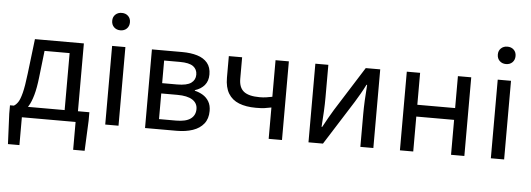

<svg xmlns="http://www.w3.org/2000/svg" viewBox="-53 -852 3268 1182"><g transform="rotate(5 1580.5 -261.0)"><path d="M98.7 0V172H27.8L19.4 -14.9V-67H510V-14.9L501.6 172H430.7V0ZM357.2 -24.7V-419.1H202.2L183.3 -254.8Q175.7 -187.5 163.2 -143.3Q150.6 -99.1 134.5 -73.3Q118.3 -47.5 99.7 -35Q81.2 -22.6 61.7 -18.8L43.3 -67Q56.8 -74.3 68.8 -92Q80.8 -109.7 91.4 -151.1Q101.9 -192.4 111.2 -270.8L137 -486.1H439.4V-24.7Z M613.9 0V-486H696V0ZM655.8 -586Q632.1 -586 616.5 -601Q601 -616 601 -640.4Q601 -664.2 616.5 -678.9Q632.1 -693.6 655.8 -693.6Q680.1 -693.6 695.3 -678.9Q710.6 -664.2 710.6 -640.4Q710.6 -616 695.3 -601Q680.1 -586 655.8 -586Z M859.9 0V-486H1046.9Q1100.4 -486 1140.5 -473.8Q1180.7 -461.6 1203.4 -434.4Q1226.1 -407.1 1226.1 -362.8Q1226.1 -322.6 1204.4 -296.6Q1182.8 -270.7 1145.2 -259.1V-255.5Q1172.7 -249.2 1195.7 -235.2Q1218.7 -221.2 1232.8 -197.5Q1246.9 -173.8 1246.9 -139.1Q1246.9 -91.2 1222.3 -60.3Q1197.7 -29.4 1154.5 -14.7Q1111.2 0 1054.6 0ZM940.8 -284.4H1032.8Q1093.6 -284.4 1119.6 -303.3Q1145.6 -322.1 1145.6 -354.7Q1145.6 -387.7 1120.6 -406Q1095.6 -424.2 1038.5 -424.2H940.8ZM940.8 -62.3H1045.8Q1106.6 -62.3 1135.9 -83.7Q1165.2 -105.1 1165.2 -143.7Q1165.2 -180.5 1133.5 -200.7Q1101.9 -220.8 1040.3 -220.8H940.8Z M1623.9 0V-193.8Q1598.3 -188.5 1580 -186Q1561.7 -183.6 1528.5 -183.6Q1467.4 -183.6 1424 -200.8Q1380.7 -217.9 1357.9 -255.5Q1335.2 -293 1335.2 -353V-486.1H1417.4V-353Q1417.4 -298.9 1448.1 -274.7Q1478.9 -250.6 1545 -250.6Q1567.3 -250.6 1585.2 -253.1Q1603.2 -255.5 1623.9 -260V-486.1H1706.2V0Z M1869.9 0V-486H1950.2V-284.1Q1950.2 -244.7 1948 -199.3Q1945.7 -153.8 1941.9 -102.1H1945.9Q1960.3 -128.8 1977.5 -159.5Q1994.8 -190.2 2008.5 -212.2L2181.3 -486H2270.8V0H2190.5V-201.9Q2190.5 -240.6 2192.6 -286.1Q2194.8 -331.6 2198.8 -383.9H2194.8Q2181.1 -356.3 2163.8 -326.2Q2146.6 -296.1 2132.2 -273.1L1959.4 0Z M2435 0V-486.1H2517.3V-288.8H2750.9V-486.1H2833.2V0H2750.9V-215.9H2517.3V0Z M2996.9 0V-486H3079V0ZM3038.8 -586Q3015.1 -586 2999.5 -601Q2984 -616 2984 -640.4Q2984 -664.2 2999.5 -678.9Q3015.1 -693.6 3038.8 -693.6Q3063.1 -693.6 3078.3 -678.9Q3093.6 -664.2 3093.6 -640.4Q3093.6 -616 3078.3 -601Q3063.1 -586 3038.8 -586Z"/></g></svg>

Font: Source Sans Variable
Style: Regular
Weight: 200
Designer: Paul D. Hunt
Foundry: Adobe Systems Incorporated
Version: Version 3.006;hotconv 1.0.111;makeotfexe 2.5.65597